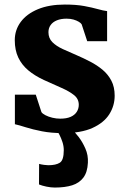

<svg xmlns="http://www.w3.org/2000/svg" viewBox="-20 -588 572 864"><path d="M263.5 11Q211 11 168.8 2.8Q126.5 -5.5 96 -15.2Q65.5 -25 47 -29V-162H141L166.5 -83.5Q171 -76.5 184.5 -69.5Q198 -62.5 215.8 -58.2Q233.5 -54 251 -54Q279.5 -54 298 -62.2Q316.5 -70.5 325.5 -84.8Q334.5 -99 334.5 -116.5Q334.5 -143 313.2 -160Q292 -177 256.8 -192.5Q221.5 -208 177.5 -228Q136.5 -247 107.2 -271.5Q78 -296 62.2 -329.2Q46.5 -362.5 46.5 -407Q46.5 -453 73.2 -489.2Q100 -525.5 150.5 -546.5Q201 -567.5 271.5 -567.5Q323 -567.5 359.2 -560.8Q395.5 -554 420.2 -547Q445 -540 462 -538V-402.5H372.5L347.5 -478.5Q344 -484.5 334.2 -490.2Q324.5 -496 310.8 -500Q297 -504 279.5 -504Q254.5 -504 236 -496.5Q217.5 -489 207.8 -475.2Q198 -461.5 198 -443Q198 -416 215.8 -398.2Q233.5 -380.5 262.5 -367.2Q291.5 -354 324 -340Q355.5 -326.5 386.2 -310.5Q417 -294.5 441.8 -273.8Q466.5 -253 481.2 -224.8Q496 -196.5 496 -157.5Q496 -112 471.8 -73.8Q447.5 -35.5 396 -12.2Q344.5 11 263.5 11ZM226.5 256Q209.5 256 189 251.8Q168.5 247.5 155.5 242L156 149.5Q166.5 152.5 179 154Q191.5 155.5 197.5 155.5Q231.5 155.5 249.2 144.2Q267 133 267 87.5Q267 69.5 261 51.2Q255 33 247.5 18.5Q240 4 234.5 -3L285.5 -6.5L306 -3Q317 6.5 334 28.5Q351 50.5 364.2 80.5Q377.5 110.5 375.5 144.5Q373.5 187 355.2 211.2Q337 235.5 304.8 245.8Q272.5 256 226.5 256Z"/></svg>

Font: Merriweather 20pt Black
Style: Regular
Weight: 900
Version: Version 2.100